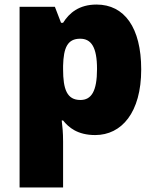

<svg xmlns="http://www.w3.org/2000/svg" viewBox="-20 -583 683 843"><path d="M404 -563C327 -563 284 -526 257 -483H248L221 -553H66V240H257V38C257 -1 254 -29 251 -54H257C281 -24 320 10 398 10C514 10 600 -89 600 -278C600 -462 526 -563 404 -563ZM332 -413C380 -413 406 -377 406 -280C406 -182 381 -144 333 -144C274 -144 257 -191 257 -279V-294C259 -373 276 -413 332 -413Z"/></svg>

Font: Noto Sans Lao UI Blk
Style: Regular
Weight: 900
Designer: Monotype Design Team
Foundry: Monotype Imaging Inc.
Version: Version 2.000